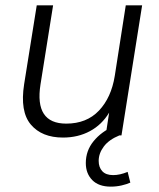

<svg xmlns="http://www.w3.org/2000/svg" viewBox="-20 -505 593 716"><path d="M215 8Q136 8 95 -40.5Q54 -89 70 -191L117 -485H178L131 -190Q108 -44 227 -44Q303 -44 349 -92.5Q395 -141 408 -222L449 -485H510L433 0H374L387 -85Q360 -40 315.5 -16Q271 8 215 8ZM393 191Q348 191 324 166.5Q300 142 300 103Q300 57 329 21.5Q358 -14 404 -34L425 0Q386 16 367 41.5Q348 67 348 95Q348 119 361.5 133.5Q375 148 402 148Q427 148 456 136L466 176Q453 182 433.5 186.5Q414 191 393 191Z"/></svg>

Font: Nunito Sans Light
Style: Italic
Weight: 300
Italic angle: -9°
Designer: Vernon Adams
Foundry: Vernon Adams
Version: Version 3.006; ttfautohint (v1.8.3)